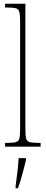

<svg xmlns="http://www.w3.org/2000/svg" viewBox="-20 -780 243 1021"><path d="M7 0V-20H10Q47 -20 63 -24Q79 -28 83 -43.5Q87 -59 87 -94V-662Q87 -699 83 -715.5Q79 -732 64.5 -736Q50 -740 20 -740H7V-760H115V-94Q115 -59 119 -43.5Q123 -28 139.5 -24Q156 -20 192 -20H196V0ZM63 208Q68 171 72.5 136Q77 101 79 61H118V71Q113 92 106 119.5Q99 147 91 174Q83 201 75 221H63Z"/></svg>

Font: Noto Serif Myanmar ExtraCondensed Thin
Style: Regular
Weight: 100
Width: 2
Designer: Ben Mitchell and the Monotype Design Team
Foundry: Monotype Imaging Inc.
Version: Version 2.106; ttfautohint (v1.8.4.7-5d5b)